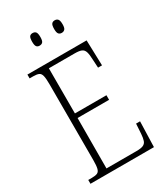

<svg xmlns="http://www.w3.org/2000/svg" viewBox="-220 -995 939 1087"><g transform="rotate(-30 250.0 -451.5)"><path d="M38 0V-25H61Q85 -25 97.5 -30.5Q110 -36 114.5 -54Q119 -72 119 -108V-605Q119 -642 114.5 -660Q110 -678 97.5 -683.5Q85 -689 61 -689H38V-714H425L430 -548H404L401 -601Q400 -635 394.5 -653Q389 -671 374.5 -677.5Q360 -684 329 -684H161V-389H367V-359H161L160 -30H356Q386 -30 400.5 -36.5Q415 -43 420.5 -58.5Q426 -74 428 -102L432 -166H458L453 0ZM325 -821Q312 -821 305 -829.5Q298 -838 298 -861Q298 -886 305 -894.5Q312 -903 325 -903Q338 -903 345.5 -894.5Q353 -886 353 -861Q353 -838 345.5 -829.5Q338 -821 325 -821ZM180 -821Q167 -821 160.5 -829.5Q154 -838 154 -861Q154 -886 160.5 -894.5Q167 -903 180 -903Q194 -903 201 -894.5Q208 -886 208 -861Q208 -838 201 -829.5Q194 -821 180 -821Z"/></g></svg>

Font: Noto Serif Myanmar Condensed ExtraLight
Style: Regular
Weight: 200
Width: 3
Designer: Ben Mitchell and the Monotype Design Team
Foundry: Monotype Imaging Inc.
Version: Version 2.106; ttfautohint (v1.8.4.7-5d5b)